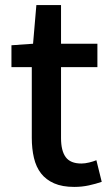

<svg xmlns="http://www.w3.org/2000/svg" viewBox="-20 -722 436 755"><path d="M25 -544 110 -550 123 -702H220V-550H363V-458H220V-179Q220 -129 238.5 -104Q257 -79 300 -79Q314 -79 330.5 -83Q347 -87 359 -92L380 -7Q357 1 329.5 7Q302 13 272 13Q225 13 193 -1Q161 -15 141.5 -40Q122 -65 113.5 -101Q105 -137 105 -180V-458H25Z"/></svg>

Font: Kinto Sans Med
Style: Regular
Weight: 500
Designer: Authors: Ryoko NISHIZUKA  (kana & ideographs); Paul D. Hunt (Latin, Greek & Cyrillic); Wenlong ZHANG  (bopomofo); Sandol
Foundry: Adobe Systems Incorporated, ookami Inc.
Version: Version 0.001